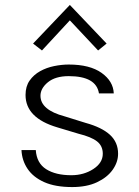

<svg xmlns="http://www.w3.org/2000/svg" viewBox="-20 -747 564 778"><path d="M272.5 11Q204 11 159.2 -9Q114.5 -29 91.8 -62.8Q69 -96.5 67 -139H125Q128.5 -86 167 -61.5Q205.5 -37 269 -37Q319.5 -37 358 -62Q396.5 -87 396.5 -124Q396.5 -156 373 -174.2Q349.5 -192.5 298.5 -205L212 -231Q83.5 -269 83.5 -362Q83.5 -397 100 -420.5Q116.5 -444 142.5 -458.5Q168.5 -473 199.2 -479.2Q230 -485.5 258.5 -485.5Q344 -485.5 391.5 -451.8Q439 -418 441 -368.5H381Q370 -438.5 258.5 -438.5Q204.5 -438.5 174.2 -413.8Q144 -389 144 -359Q144 -301.5 242 -275.5L327 -249Q392.5 -231 425.5 -200.8Q458.5 -170.5 458.5 -124Q458.5 -90 436.5 -59Q414.5 -28 373 -8.5Q331.5 11 272.5 11ZM377.5 -542.5 263 -664.5 150 -542.5 114 -570.5 263 -727 412 -570.5Z"/></svg>

Font: Betina Sans Light
Style: Regular
Weight: 300
Designer: Jonathan Pinhorn (font) & Cristiano Sobral (main changes)
Version: Version 2.001;October 6, 2020;FontCreator 13.0.0.2681 64-bit